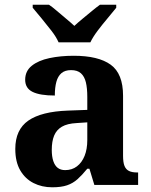

<svg xmlns="http://www.w3.org/2000/svg" viewBox="-20 -786 640 816"><path d="M202 10Q158 10 122.5 -8Q87 -26 66 -62Q45 -98 45 -153Q45 -235 100.5 -273.5Q156 -312 269 -316L351 -319V-374Q351 -411 345 -436Q339 -461 324 -474.5Q309 -488 282 -488Q256 -488 241 -475Q226 -462 219.5 -438Q213 -414 213 -380Q150 -380 118.5 -395.5Q87 -411 87 -447Q87 -484 115 -506.5Q143 -529 190 -539Q237 -549 293 -549Q398 -549 450.5 -511Q503 -473 503 -379V-124Q503 -96 509 -81Q515 -66 528 -59.5Q541 -53 563 -53H567V0H381L360 -69H351Q329 -42 309.5 -24.5Q290 -7 265 1.5Q240 10 202 10ZM257 -63Q286 -63 307 -79Q328 -95 339.5 -123.5Q351 -152 351 -191V-266L306 -263Q266 -261 243 -247.5Q220 -234 210 -209.5Q200 -185 200 -149Q200 -121 206.5 -101.5Q213 -82 225.5 -72.5Q238 -63 257 -63ZM229 -606Q219 -629 198.5 -655.5Q178 -682 156.5 -708Q135 -734 119 -753V-766H188Q203 -756 222 -739.5Q241 -723 261 -706.5Q281 -690 296 -676Q311 -690 331 -706.5Q351 -723 371 -739.5Q391 -756 405 -766H474V-753Q459 -734 437 -708Q415 -682 395 -655.5Q375 -629 364 -606Z"/></svg>

Font: Noto Serif Hebrew
Style: Bold
Weight: 700
Version: Version 2.003